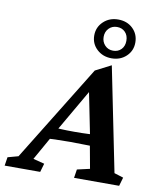

<svg xmlns="http://www.w3.org/2000/svg" viewBox="-135 -894 808 966"><g transform="rotate(10 269.0 -411.5)"><path d="M-44.9 0 -38.1 -43.9 15.6 -58.6 318.4 -549.8 398.4 -590.8 505.9 -58.6 552.7 -43.9 540 0H309.6L316.4 -43.9L380.9 -58.6L356.4 -192.4L351.6 -224.6L302.7 -468.8L327.1 -469.7L186.5 -226.6L169.9 -197.3L91.8 -58.6L149.4 -43.9L136.7 0ZM143.6 -171.9 156.2 -232.4Q174.8 -231.4 202.1 -230Q229.5 -228.5 271.5 -228.5Q312.5 -228.5 340.8 -230Q369.1 -231.4 386.7 -232.4L375 -172.9Q350.6 -172.9 322.3 -173.8Q293.9 -174.8 259.8 -174.8Q225.6 -174.8 197.8 -173.8Q169.9 -172.9 143.6 -171.9ZM390.6 -625Q345.7 -625 315.4 -653.3Q285.2 -681.6 285.2 -723.6Q285.2 -765.6 315.4 -794.4Q345.7 -823.2 390.6 -823.2Q436.5 -823.2 465.8 -794.9Q495.1 -766.6 495.1 -723.6Q495.1 -681.6 465.3 -653.3Q435.5 -625 390.6 -625ZM391.6 -664.1Q417 -664.1 433.1 -680.7Q449.2 -697.3 449.2 -724.6Q449.2 -752 433.1 -768.6Q417 -785.2 391.6 -785.2Q366.2 -785.2 349.6 -768.1Q333 -751 333 -724.6Q333 -699.2 349.6 -681.6Q366.2 -664.1 391.6 -664.1Z"/></g></svg>

Font: Crimson Pro ExtraLight SemiBold
Style: Italic
Weight: 600
Italic angle: -12°
Version: Version 1.002